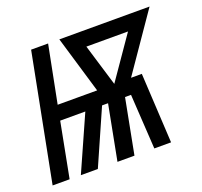

<svg xmlns="http://www.w3.org/2000/svg" viewBox="-124 -642 794 754"><g transform="rotate(-20 273.0 -265.0)"><path d="M-26 0 77 -530H148L101 -291H266L195 -530H572L408 -292H453L469 0H399L385 -229H360L316 0H245L289 -229H264L163 0H92L194 -229H89L45 0ZM338 -292 459 -467H285Z"/></g></svg>

Font: Lode
Style: Italic
Weight: 400
Italic angle: -11°
Monospace: yes
Designer: Belleve Invis
Foundry: Belleve Invis
Version: Version 29.2.0; ttfautohint (v1.8.3)